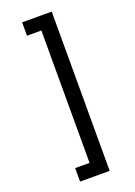

<svg xmlns="http://www.w3.org/2000/svg" viewBox="-203 -1009 889 1269"><g transform="rotate(-20 242.0 -374.0)"><path d="M336 186H128V91H229V-840H128V-934H336Z"/></g></svg>

Font: MSTAGE Medium
Style: Regular
Weight: 500
Designer: Ninad Kale (Devanagari), Jonny Pinhorn (Latin)
Foundry: Indian Type Foundry
Version: 4.004